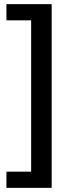

<svg xmlns="http://www.w3.org/2000/svg" viewBox="-20 -725 374 925"><path d="M11 180V102H130V-627H11V-705H229V180Z"/></svg>

Font: Mulish ExtraLight SemiBold
Style: Regular
Weight: 600
Version: Version 3.603